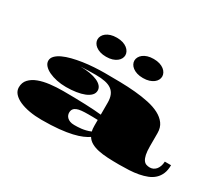

<svg xmlns="http://www.w3.org/2000/svg" viewBox="-143 -1135 1680 1476"><g transform="rotate(30 696.5 -396.5)"><path d="M727.5 -730Q727.5 -745.6 735.4 -760.7Q743.2 -775.9 758.8 -788.1Q774.4 -800.3 797.4 -807.6Q820.3 -814.9 851.1 -814.9Q881.8 -814.9 904.8 -807.6Q927.7 -800.3 943.4 -788.1Q959 -775.9 966.8 -760.7Q974.6 -745.6 974.6 -730Q974.6 -714.4 966.8 -699.5Q959 -684.6 943.4 -672.6Q927.7 -660.6 904.8 -653.3Q881.8 -646 851.1 -646Q820.3 -646 797.4 -653.3Q774.4 -660.6 758.8 -672.6Q743.2 -684.6 735.4 -699.5Q727.5 -714.4 727.5 -730ZM523.9 -646Q493.2 -646 470.2 -653.3Q447.3 -660.6 431.6 -672.6Q416 -684.6 408.2 -699.5Q400.4 -714.4 400.4 -730Q400.4 -745.6 408.2 -760.7Q416 -775.9 431.6 -788.1Q447.3 -800.3 470.2 -807.6Q493.2 -814.9 523.9 -814.9Q554.7 -814.9 577.6 -807.6Q600.6 -800.3 616.2 -788.1Q631.8 -775.9 639.6 -760.7Q647.5 -745.6 647.5 -730Q647.5 -714.4 639.6 -699.5Q631.8 -684.6 616.2 -672.6Q600.6 -660.6 577.6 -653.3Q554.7 -646 523.9 -646ZM61 -107.9Q61 -150.9 87.4 -179.2Q113.8 -207.5 157.2 -223.9Q200.7 -240.2 256.6 -246.8Q312.5 -253.4 371.6 -253.4Q423.8 -253.4 474.1 -252.4Q524.4 -251.5 569.1 -249.8Q613.8 -248 650.4 -245.6Q687 -243.2 711.9 -240.2V-346.2Q711.9 -385.3 700.9 -412.1Q689.9 -439 667.2 -455.3Q644.5 -471.7 609.4 -479Q574.2 -486.3 526.4 -486.3Q491.7 -486.3 456.8 -485.4Q421.9 -484.4 392.6 -482.4Q438.5 -482.4 476.6 -475.8Q514.6 -469.2 542 -457Q569.3 -444.8 584.2 -427.5Q599.1 -410.2 599.1 -388.7Q599.1 -364.3 581.5 -345.9Q564 -327.6 533.4 -315.4Q502.9 -303.2 461.7 -296.9Q420.4 -290.5 373 -290.5Q329.6 -290.5 290.3 -298.8Q251 -307.1 220.7 -321.5Q190.4 -335.9 172.6 -355.7Q154.8 -375.5 154.8 -398.4Q154.8 -422.4 173.6 -441.9Q192.4 -461.4 224.4 -476.3Q256.3 -491.2 298.6 -502Q340.8 -512.7 387.9 -519.8Q435.1 -526.9 484.4 -530Q533.7 -533.2 579.6 -533.2Q647.5 -533.2 716.8 -532Q786.1 -530.8 850.6 -524.9Q915 -519 971.7 -506.8Q1028.3 -494.6 1070.3 -472.7Q1112.3 -450.7 1136.5 -417.5Q1160.6 -384.3 1160.6 -335.9V-219.2Q1160.6 -173.8 1166.7 -145.8Q1172.9 -117.7 1183.6 -102.3Q1194.3 -86.9 1209 -81.8Q1223.6 -76.7 1240.2 -76.7Q1255.4 -76.7 1269 -82.8Q1282.7 -88.9 1293.5 -101.1Q1304.2 -113.3 1311 -131.6Q1317.9 -149.9 1318.8 -173.8H1374Q1374 -129.9 1360.8 -98.4Q1347.7 -66.9 1324 -44.9Q1300.3 -22.9 1267.6 -10Q1234.9 2.9 1196 10.3Q1157.2 17.6 1113.8 19.8Q1070.3 22 1024.9 22Q969.7 22 923.1 19.5Q876.5 17.1 839.4 9Q802.2 1 775.4 -14.2Q748.5 -29.3 732.9 -54.7Q712.4 -40.5 680.9 -26.9Q649.4 -13.2 602.3 -2.2Q555.2 8.8 489.7 15.4Q424.3 22 336.4 22Q278.8 22 228.8 13.2Q178.7 4.4 141.4 -12.2Q104 -28.8 82.5 -53Q61 -77.1 61 -107.9ZM493.2 -131.8Q493.2 -122.1 497.3 -111.1Q501.5 -100.1 511 -90.8Q520.5 -81.5 535.9 -75.4Q551.3 -69.3 574.2 -69.3Q587.4 -69.3 603.3 -69.8Q619.1 -70.3 637.2 -72.5Q655.3 -74.7 675.3 -79.6Q695.3 -84.5 716.8 -93.3Q711.9 -113.3 711.9 -141.1V-193.4Q690.9 -194.3 669.4 -194.6Q647.9 -194.8 627.9 -194.8Q594.7 -194.8 569.3 -192.4Q543.9 -189.9 527.1 -182.9Q510.3 -175.8 501.7 -163.6Q493.2 -151.4 493.2 -131.8Z"/></g></svg>

Font: Asset
Style: Regular
Weight: 400
Designer: Riccardo De Franceschi
Foundry: Sorkin Type Co.
Version: Version 1.001